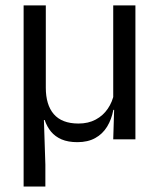

<svg xmlns="http://www.w3.org/2000/svg" viewBox="-20 -508 580 700"><path d="M392.8 -488.2H473.7V0H392.8L396.4 -117.2L392.8 -121.9ZM147 -488.2V-187.8Q147 -157.3 154.2 -133.2Q161.4 -109 176 -92Q190.6 -75 213.1 -66.3Q235.6 -57.6 266.3 -57.6Q302.1 -57.6 329 -72.1Q355.9 -86.5 372.9 -111.5Q390 -136.4 396 -167.6L410.4 -107.4H393.2Q386.8 -72.7 370.4 -46.1Q354 -19.4 327.1 -4.6Q300.3 10.3 262.1 10.3Q228.3 10.3 204.6 0.2Q181 -10 166 -28.1Q151.1 -46.2 142.9 -70.5L140.1 -70.4L145.4 92.4V172H66.1V-488.2Z"/></svg>

Font: Anek Devanagari Medium
Style: Regular
Weight: 500
Designer: Kailash Malviya (Devanagari) & Yesha Goshar (Latin)
Foundry: Ek Type
Version: Version 1.003